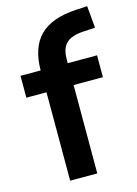

<svg xmlns="http://www.w3.org/2000/svg" viewBox="-112 -787 606 848"><g transform="rotate(-15 191.0 -362.5)"><path d="M101 0V-404H9V-504H135L101 -468V-501Q101 -608 155 -662Q209 -716 321 -722L373 -725L382 -624L326 -621Q292 -619 269.5 -608.5Q247 -598 236 -577Q225 -556 225 -522V-491L208 -504H359V-404H225V0Z"/></g></svg>

Font: Nunitoga
Style: Bold
Weight: 700
Designer: Vernon Adams
Foundry: Vernon Adams
Version: Version 1.0